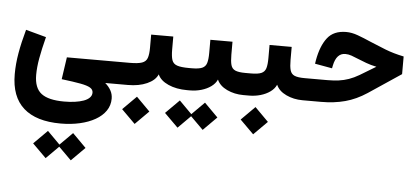

<svg xmlns="http://www.w3.org/2000/svg" viewBox="-61 -622 2797 1300"><g transform="rotate(5 1337.0 28.0)"><path d="M366.7 449.7 459.5 542 551.8 449.7 459.5 356.9ZM195.8 449.7 288.6 542 380.9 449.7 288.6 356.9ZM731 -150.4H372.6L350.6 0Q431.6 9.8 478.8 18.6Q525.9 27.3 546.1 39.6Q566.4 51.8 566.4 72.8Q566.4 92.3 552 106.9Q537.6 121.6 512 130.9Q486.3 140.1 452.6 144.8Q418.9 149.4 379.9 149.4Q272.9 149.4 224.4 112.1Q175.8 74.7 175.8 -14.2Q175.8 -65.9 186.8 -127.4Q197.8 -189 219.7 -274.4L81.1 -312Q56.6 -224.1 43.7 -150.1Q30.8 -76.2 30.8 -6.3Q30.8 147 116.9 223.4Q203.1 299.8 369.1 299.8Q439 299.8 499 286.1Q559.1 272.5 604 246.8Q648.9 221.2 674.1 184.6Q699.2 147.9 699.2 102.1Q699.2 71.8 685.1 46.4Q670.9 21 646.5 0H731Z M775.9 166.5 868.7 258.8 960.9 166.5 868.7 73.7ZM1078.1 -353.5H927.7V-265.1Q927.7 -219.2 918.9 -194.3Q910.2 -169.4 882.8 -159.9Q855.5 -150.4 800.3 -150.4H731Q720.7 -150.4 715.3 -135.3Q710 -120.1 710 -75.2Q710 -30.3 715.3 -15.1Q720.7 0 731 0H800.3Q875.5 0 929.9 -24.2Q984.4 -48.3 1002.4 -89.8Q1020 -48.8 1074.5 -24.4Q1128.9 0 1202.6 0H1203.6V-150.4H1202.6Q1147.9 -150.4 1121.3 -159.7Q1094.7 -168.9 1086.4 -193.8Q1078.1 -218.8 1078.1 -265.1Z M1480.5 -265.1V-353.5H1330.1V-265.1Q1330.1 -220.2 1322.5 -195.3Q1314.9 -170.4 1291.7 -160.4Q1268.6 -150.4 1221.7 -150.4H1203.1Q1192.9 -150.4 1187.7 -135.3Q1182.6 -120.1 1182.6 -75.2Q1182.6 -30.3 1187.7 -15.1Q1192.9 0 1203.1 0H1221.7Q1261.7 0 1299.1 -10.7Q1336.4 -21.5 1364.5 -41.7Q1392.6 -62 1404.8 -89.8Q1422.9 -47.9 1473.6 -23.9Q1524.4 0 1585 0H1606V-150.4H1585.9Q1539.6 -150.4 1517.1 -160.2Q1494.6 -169.9 1487.5 -195.1Q1480.5 -220.2 1480.5 -265.1ZM1238.3 166.5 1331.1 258.8 1423.3 166.5 1331.1 73.7ZM1067.4 166.5 1160.2 258.8 1252.4 166.5 1160.2 73.7Z M1882.8 -265.1V-353.5H1732.4V-265.1Q1732.4 -220.2 1724.9 -195.3Q1717.3 -170.4 1694.1 -160.4Q1670.9 -150.4 1624 -150.4H1605.5Q1595.2 -150.4 1590.1 -135.3Q1585 -120.1 1585 -75.2Q1585 -30.3 1590.1 -15.1Q1595.2 0 1605.5 0H1624Q1664.1 0 1701.4 -10.7Q1738.8 -21.5 1766.8 -41.7Q1794.9 -62 1807.1 -89.8Q1825.2 -47.9 1876 -23.9Q1926.8 0 1987.3 0H2008.3V-150.4H1988.3Q1941.9 -150.4 1919.4 -160.2Q1897 -169.9 1889.9 -195.1Q1882.8 -220.2 1882.8 -265.1ZM1581.5 166.5 1674.3 258.8 1766.6 166.5 1674.3 73.7Z M2242.2 -486.3Q2157.2 -486.3 2114.5 -431.4Q2071.8 -376.5 2054.2 -278.8L2050.3 -253.9L2167.5 -232.9L2171.4 -252.4Q2180.2 -294.9 2199.7 -316.2Q2219.2 -337.4 2249 -337.4Q2270.5 -337.4 2291.7 -329.8Q2313 -322.3 2338.4 -311.5Q2364.3 -300.8 2395.3 -289.3Q2426.3 -277.8 2465.8 -269.5L2357.4 -204.1Q2321.8 -183.1 2288.3 -171.4Q2254.9 -159.7 2219.7 -155Q2184.6 -150.4 2142.6 -150.4H2007.8Q1997.6 -150.4 1992.4 -135.3Q1987.3 -120.1 1987.3 -75.2Q1987.3 -30.8 1992.4 -15.4Q1997.6 0 2007.8 0H2113.8Q2202.1 0 2276.6 -20Q2351.1 -40 2422.9 -87.4L2643.6 -234.9V-355Q2574.2 -369.1 2517.3 -391.4Q2460.4 -413.6 2411.6 -434.6Q2362.8 -456.1 2321.3 -471.2Q2279.8 -486.3 2242.2 -486.3Z"/></g></svg>

Font: Estedad-FD-VF Thin
Style: Regular
Weight: 100
Designer: Amin Abedi
Version: Version 5.0